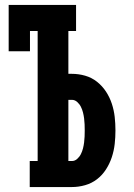

<svg xmlns="http://www.w3.org/2000/svg" viewBox="-20 -755 540 775"><path d="M100 0V-105H132V-630H101V-548H15V-735H287V-630H256V-457H270Q297 -457 323.5 -449.5Q350 -442 371.5 -425Q393 -408 408 -385Q423 -362 431.5 -336Q440 -310 443 -283Q446 -256 446 -228Q446 -201 443 -174Q440 -147 431.5 -121Q423 -95 408 -71.5Q393 -48 371.5 -31.5Q350 -15 323.5 -7.5Q297 0 270 0ZM270 -105Q282 -105 291.5 -113.5Q301 -122 306.5 -133Q312 -144 315 -156Q318 -168 319.5 -180Q321 -192 321.5 -204Q322 -216 322 -228Q322 -241 321.5 -253Q321 -265 319.5 -277Q318 -289 315 -301Q312 -313 306.5 -324Q301 -335 291.5 -343.5Q282 -352 270 -352H256V-105Z"/></svg>

Font: Iosevka Curly Slab Extrabold
Style: Regular
Weight: 800
Monospace: yes
Designer: Belleve Invis
Foundry: Belleve Invis
Version: Version 22.1.2; ttfautohint (v1.8.4)